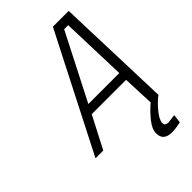

<svg xmlns="http://www.w3.org/2000/svg" viewBox="-264 -788 1083 1083"><g transform="rotate(-45 277.5 -246.5)"><path d="M531 0V-2L532 -3H531L508 -695H382L27 0H89L188 -191H462L470 -3C444.7 18.3 421.3 42.3 400 69C378.7 95.7 368 120 368 142C368 182 390.7 202 436 202C455.3 202 479 199 507 193L513 142L462 148C443.3 148 434 140.7 434 126C434 109.3 444.5 88.2 465.5 62.5C486.5 36.8 507.3 16 528 0ZM417 -640H449L462 -245H215Z"/></g></svg>

Font: Titillium Web
Style: Light Italic
Weight: 300
Italic angle: -13°
Version: Version 1.001;PS 57.000;hotconv 1.0.70;makeotf.lib2.5.55311